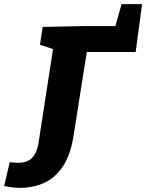

<svg xmlns="http://www.w3.org/2000/svg" viewBox="-156 -663 706 927"><path d="M-59 244Q-81 244 -98.5 241.5Q-116 239 -136 235L-109 120Q-99 121 -90 122Q-81 123 -70 123Q-23 123 0 98Q23 73 30 27L100 -426L37 -447L50 -533L247 -537H401L431 -643H530L499 -412H263L200 -13Q185 86 146.5 142Q108 198 55 221Q2 244 -59 244Z"/></svg>

Font: Bitter ExtraBold
Style: Italic
Weight: 800
Italic angle: -9°
Designer: Sol Matas, and Bitter project Authors
Foundry: Sol Matas
Version: Version 2.001